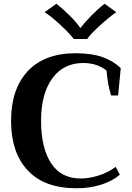

<svg xmlns="http://www.w3.org/2000/svg" viewBox="-20 -994 704 1024"><path d="M218 -929 281 -974Q314 -948 352.5 -910Q391 -872 407 -846H411Q429 -872 467 -910.5Q505 -949 538 -974L600 -929Q566 -906 514 -859Q462 -812 445 -786H373Q355 -812 304 -859.5Q253 -907 218 -929ZM39 -350Q39 -519 128 -614.5Q217 -710 384 -710Q468 -710 525.5 -690Q583 -670 624 -631L610 -485H573Q555 -537 548 -618Q497 -658 424 -658Q318 -658 258.5 -575.5Q199 -493 199 -350Q199 -205 252.5 -123.5Q306 -42 410 -42Q453 -42 503 -57Q553 -72 597 -104L619 -62Q579 -28 519 -9Q459 10 388 10Q217 10 128 -85Q39 -180 39 -350Z"/></svg>

Font: Trirong Bold
Style: Regular
Weight: 700
Designer: Katatrad Team
Foundry: CadsonDemak
Version: Version 1.000